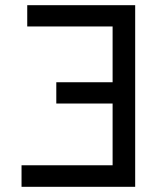

<svg xmlns="http://www.w3.org/2000/svg" viewBox="-20 -720 639 740"><path d="M63 0V-83H414V-321H197V-403H414V-618H85V-700H501V0Z"/></svg>

Font: Overpass
Style: Regular
Weight: 400
Designer: Delve Withrington, Dave Bailey, Thomas Jockin
Foundry: Delve Fonts LLC
Version: Version 4.000